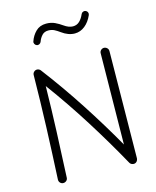

<svg xmlns="http://www.w3.org/2000/svg" viewBox="-138 -1028 934 1149"><g transform="rotate(-15 329.0 -454.0)"><path d="M108.4 26.9Q97.2 26.4 89.8 18.1Q82.5 9.8 83 -1.5Q91.3 -164.6 97.2 -320.8Q103 -477.1 105 -643.1Q105 -654.8 113.8 -662.8Q122.6 -670.9 134.3 -669.9Q140.1 -669.4 145.5 -666.3Q150.9 -663.1 153.8 -659.2Q254.9 -526.4 346.7 -385Q438.5 -243.7 519 -102.1L525.9 -665Q525.9 -676.3 533.9 -684.1Q542 -691.9 553.2 -691.9Q564.5 -691.4 572.3 -683.6Q580.1 -675.8 580.1 -664.6L572.8 -2Q572.3 4.4 569.3 10.7Q566.4 17.1 560.5 21Q551.3 27.3 539.3 24.4Q527.3 21.5 521.5 11.2Q441.4 -133.3 350.1 -278.6Q258.8 -423.8 157.7 -561Q155.3 -418 149.7 -279.8Q144 -141.6 137.2 1.5Q136.7 12.7 128.2 20Q119.6 27.3 108.4 26.9ZM169.4 -811.5Q161.1 -814 156.7 -822.3Q152.3 -830.6 155.3 -838.4Q166.5 -872.1 191.4 -896.7Q216.3 -921.4 255.9 -921.4Q286.1 -921.4 309.8 -910.2Q333.5 -898.9 353 -884.8Q382.3 -863.8 408.2 -863.8Q432.6 -863.8 449.2 -879.9Q465.8 -896 476.6 -921.4Q480 -929.7 488.5 -933.1Q497.1 -936.5 504.9 -933.1Q513.2 -929.7 516.6 -921.4Q520 -913.1 516.6 -904.8Q499 -864.7 470.7 -842.3Q442.4 -819.8 408.2 -819.8Q367.7 -819.8 326.7 -850.1Q311 -861.8 294.9 -870.1Q278.8 -878.4 257.8 -878.4Q232.9 -878.4 218.3 -862.1Q203.6 -845.7 196.8 -825.7Q193.8 -817.4 185.8 -813Q177.7 -808.6 169.4 -811.5Z"/></g></svg>

Font: Mikhak-DS2-FD Light
Style: Regular
Weight: 300
Designer: Amin Abedi
Version: Version 3.2